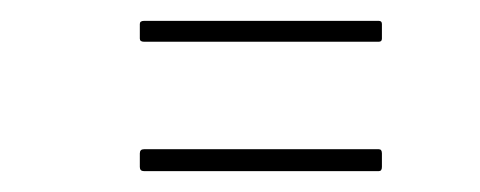

<svg xmlns="http://www.w3.org/2000/svg" viewBox="-20 -394 460 184"><path d="M118 -354Q114 -354 114 -357V-371Q114 -374 118 -374H343Q346 -374 346 -371V-357Q346 -354 343 -354ZM118 -230Q114 -230 114 -234V-247Q114 -251 118 -251H343Q346 -251 346 -247V-234Q346 -230 343 -230Z"/></svg>

Font: Sofia Sans Extra Condensed Thin
Style: Italic
Weight: 250
Italic angle: -9°
Version: Version 4.100